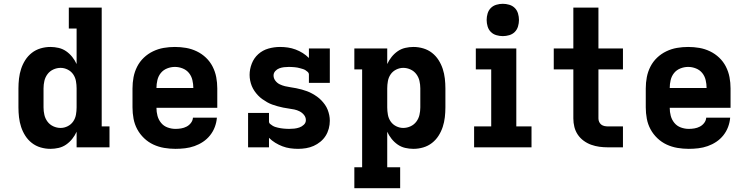

<svg xmlns="http://www.w3.org/2000/svg" viewBox="-20 -775 3940 1010"><path d="M245 8Q219 8 193.5 0.5Q168 -7 147.5 -23Q127 -39 113 -61Q99 -83 91 -107.5Q83 -132 80 -158Q77 -184 77 -210V-310Q77 -336 80 -362Q83 -388 91 -412.5Q99 -437 113 -459Q127 -481 147.5 -497Q168 -513 193.5 -520.5Q219 -528 245 -528Q267 -528 288.5 -523Q310 -518 328 -505.5Q346 -493 360 -475.5Q374 -458 383 -438V-625H342V-735H515V-110H556V0H383V-82Q374 -62 360 -44.5Q346 -27 328 -14.5Q310 -2 288.5 3Q267 8 245 8ZM299 -102Q318 -102 336 -111Q354 -120 365 -136Q376 -152 379.5 -171.5Q383 -191 383 -210V-310Q383 -329 379.5 -348.5Q376 -368 365 -384Q354 -400 336 -409Q318 -418 299 -418Q279 -418 260.5 -409.5Q242 -401 230 -385Q218 -369 213.5 -349.5Q209 -330 209 -310V-210Q209 -190 213.5 -170.5Q218 -151 230 -135Q242 -119 260.5 -110.5Q279 -102 299 -102Z M903 8Q873 8 843.5 3Q814 -2 787 -14.5Q760 -27 738 -48Q716 -69 702 -95Q688 -121 682.5 -150.5Q677 -180 677 -210V-310Q677 -340 682.5 -369Q688 -398 701.5 -424.5Q715 -451 736.5 -471.5Q758 -492 785 -505Q812 -518 841 -523Q870 -528 900 -528Q930 -528 959 -523Q988 -518 1015 -505Q1042 -492 1063.5 -471.5Q1085 -451 1098.5 -424.5Q1112 -398 1117.5 -369Q1123 -340 1123 -310V-208H803Q803 -186 808.5 -165.5Q814 -145 827.5 -128.5Q841 -112 861.5 -104.5Q882 -97 903 -97Q918 -97 933 -99.5Q948 -102 961.5 -109Q975 -116 984.5 -128.5Q994 -141 995 -156H1121Q1119 -131 1110 -107Q1101 -83 1085 -63Q1069 -43 1048 -29Q1027 -15 1003 -6.5Q979 2 953.5 5Q928 8 903 8ZM803 -312H997Q997 -333 992 -354Q987 -375 974 -391Q961 -407 941 -415Q921 -423 900 -423Q879 -423 859 -415Q839 -407 826 -391Q813 -375 808 -354Q803 -333 803 -312Z M1548 8Q1527 8 1506 5Q1485 2 1465.5 -5.5Q1446 -13 1428 -24Q1410 -35 1395 -50V0H1285V-181H1395V-136Q1395 -128 1401 -123Q1407 -118 1413.5 -114Q1420 -110 1427 -107.5Q1434 -105 1441.5 -103.5Q1449 -102 1456.5 -100.5Q1464 -99 1471.5 -98.5Q1479 -98 1486.5 -97.5Q1494 -97 1501 -97Q1515 -97 1528.5 -98.5Q1542 -100 1555 -104.5Q1568 -109 1578.5 -119Q1589 -129 1589 -143Q1589 -158 1579.5 -170Q1570 -182 1556.5 -189Q1543 -196 1528.5 -199Q1514 -202 1499 -204Q1484 -206 1469.5 -209Q1455 -212 1440.5 -216Q1426 -220 1412 -225Q1398 -230 1385 -237.5Q1372 -245 1360 -253.5Q1348 -262 1337.5 -273Q1327 -284 1318.5 -296.5Q1310 -309 1304.5 -322.5Q1299 -336 1296 -351Q1293 -366 1293 -381Q1293 -411 1304.5 -440.5Q1316 -470 1339 -490.5Q1362 -511 1392 -519.5Q1422 -528 1453 -528Q1474 -528 1494.5 -525Q1515 -522 1535 -514.5Q1555 -507 1572.5 -496Q1590 -485 1605 -470V-520H1715V-339H1605V-384Q1605 -391 1599 -396.5Q1593 -402 1586.5 -406Q1580 -410 1573 -412Q1566 -414 1559 -416Q1552 -418 1544.5 -419.5Q1537 -421 1529.5 -421.5Q1522 -422 1514.5 -422.5Q1507 -423 1500 -423Q1487 -423 1474 -421.5Q1461 -420 1449 -415.5Q1437 -411 1428 -401Q1419 -391 1419 -378Q1419 -363 1428.5 -350.5Q1438 -338 1451.5 -331.5Q1465 -325 1479.5 -321.5Q1494 -318 1508.5 -316Q1523 -314 1538 -311Q1553 -308 1567.5 -304Q1582 -300 1595.5 -295Q1609 -290 1622.5 -282.5Q1636 -275 1648 -266.5Q1660 -258 1670.5 -247Q1681 -236 1689.5 -224Q1698 -212 1703.5 -198Q1709 -184 1712 -169.5Q1715 -155 1715 -140Q1715 -119 1709.5 -98.5Q1704 -78 1693 -60.5Q1682 -43 1665.5 -29.5Q1649 -16 1630 -7.5Q1611 1 1590 4.5Q1569 8 1548 8Z M1844 215V105H1885V-410H1844V-520H2017V-438Q2026 -458 2040 -475.5Q2054 -493 2072 -505.5Q2090 -518 2111.5 -523Q2133 -528 2155 -528Q2181 -528 2206.5 -520.5Q2232 -513 2252.5 -497Q2273 -481 2287 -459Q2301 -437 2309 -412.5Q2317 -388 2320 -362Q2323 -336 2323 -310V-210Q2323 -184 2320 -158Q2317 -132 2309 -107.5Q2301 -83 2287 -61Q2273 -39 2252.5 -23Q2232 -7 2206.5 0.5Q2181 8 2155 8Q2133 8 2111.5 3Q2090 -2 2072 -14.5Q2054 -27 2040 -44.5Q2026 -62 2017 -82V105H2085V215ZM2101 -102Q2121 -102 2139.5 -110.5Q2158 -119 2170 -135Q2182 -151 2186.5 -170.5Q2191 -190 2191 -210V-310Q2191 -330 2186.5 -349.5Q2182 -369 2170 -385Q2158 -401 2139.5 -409.5Q2121 -418 2101 -418Q2082 -418 2064 -409Q2046 -400 2035 -384Q2024 -368 2020.5 -348.5Q2017 -329 2017 -310V-210Q2017 -191 2020.5 -171.5Q2024 -152 2035 -136Q2046 -120 2064 -111Q2082 -102 2101 -102Z M2474 0V-110H2564V-410H2483V-520H2696V-110H2776V0ZM2625 -585Q2608 -585 2591 -590Q2574 -595 2562 -607Q2550 -619 2545 -636Q2540 -653 2540 -670Q2540 -687 2545 -704Q2550 -721 2562 -733Q2574 -745 2591 -750Q2608 -755 2625 -755Q2642 -755 2659 -750Q2676 -745 2688 -733Q2700 -721 2705 -704Q2710 -687 2710 -670Q2710 -653 2705 -636Q2700 -619 2688 -607Q2676 -595 2659 -590Q2642 -585 2625 -585Z M3178 0Q3155 0 3133 -3Q3111 -6 3090 -13.5Q3069 -21 3050.5 -34.5Q3032 -48 3019.5 -66.5Q3007 -85 3001.5 -107Q2996 -129 2996 -152V-410H2893V-520H2996V-735H3128V-520H3257V-410H3128V-152Q3128 -142 3132 -133.5Q3136 -125 3143 -119.5Q3150 -114 3159.5 -112Q3169 -110 3178 -110H3257V0Z M3603 8Q3573 8 3543.5 3Q3514 -2 3487 -14.5Q3460 -27 3438 -48Q3416 -69 3402 -95Q3388 -121 3382.5 -150.5Q3377 -180 3377 -210V-310Q3377 -340 3382.5 -369Q3388 -398 3401.5 -424.5Q3415 -451 3436.5 -471.5Q3458 -492 3485 -505Q3512 -518 3541 -523Q3570 -528 3600 -528Q3630 -528 3659 -523Q3688 -518 3715 -505Q3742 -492 3763.5 -471.5Q3785 -451 3798.5 -424.5Q3812 -398 3817.5 -369Q3823 -340 3823 -310V-208H3503Q3503 -186 3508.5 -165.5Q3514 -145 3527.5 -128.5Q3541 -112 3561.5 -104.5Q3582 -97 3603 -97Q3618 -97 3633 -99.5Q3648 -102 3661.5 -109Q3675 -116 3684.5 -128.5Q3694 -141 3695 -156H3821Q3819 -131 3810 -107Q3801 -83 3785 -63Q3769 -43 3748 -29Q3727 -15 3703 -6.5Q3679 2 3653.5 5Q3628 8 3603 8ZM3503 -312H3697Q3697 -333 3692 -354Q3687 -375 3674 -391Q3661 -407 3641 -415Q3621 -423 3600 -423Q3579 -423 3559 -415Q3539 -407 3526 -391Q3513 -375 3508 -354Q3503 -333 3503 -312Z"/></svg>

Font: Iosevka Etoile Extrabold
Style: Regular
Weight: 800
Designer: Belleve Invis
Foundry: Belleve Invis
Version: Version 22.1.2; ttfautohint (v1.8.4)